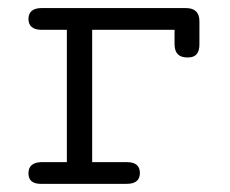

<svg xmlns="http://www.w3.org/2000/svg" viewBox="-20 -451 565 471"><path d="M80.1 -53.2H144V-377.9H80.1Q50.3 -378.9 49.8 -403.8Q49.8 -430.7 81.1 -431.2H436Q469.2 -431.2 469.2 -398.9Q469.2 -398.9 469.2 -341.8Q469.2 -309.6 440.9 -310.1H439Q408.2 -310.1 408.2 -342.8V-377.9H206.1V-53.2H292Q322.8 -53.2 323.2 -26.9Q323.2 0 291 0H80.1Q49.8 0 49.8 -25.9Q49.8 -51.8 80.1 -53.2Z"/></svg>

Font: CMU Typewriter Text
Style: Light
Weight: 200
Version: Version 0.7.0